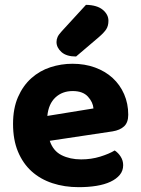

<svg xmlns="http://www.w3.org/2000/svg" viewBox="-20 -760 583 795"><path d="M186 -177Q200 -135 235 -117.5Q270 -100 316 -100Q358 -100 395 -111.5Q432 -123 455 -137Q470 -127 480 -111Q490 -95 490 -76Q490 -53 476 -36Q462 -19 437.5 -7.5Q413 4 379.5 9.5Q346 15 306 15Q247 15 197 -1.5Q147 -18 111 -50.5Q75 -83 54.5 -132Q34 -181 34 -247Q34 -311 54.5 -358Q75 -405 109.5 -436Q144 -467 188.5 -481.5Q233 -496 280 -496Q331 -496 373.5 -480.5Q416 -465 446.5 -437Q477 -409 494 -370Q511 -331 511 -285Q511 -253 494 -237Q477 -221 446 -216ZM281 -383Q238 -383 209.5 -356.5Q181 -330 176 -280L367 -311Q365 -337 344 -360Q323 -383 281 -383ZM336 -740Q382 -739 405.5 -719.5Q429 -700 429 -674Q429 -653 420 -639Q411 -625 389 -606L295 -526Q255 -526 234.5 -544.5Q214 -563 214 -586Q214 -597 218.5 -607Q223 -617 236 -631Z"/></svg>

Font: Baloo Chettan 2
Style: Bold
Weight: 700
Designer: Maithili Shingre, Unnati Kotecha and Ek Type
Foundry: Ek Type
Version: Version 1.640;hotconv 1.0.111;makeotfexe 2.5.65597; ttfautoh